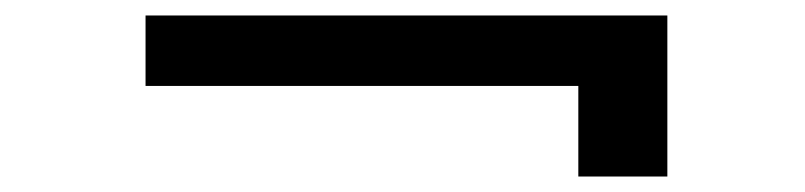

<svg xmlns="http://www.w3.org/2000/svg" viewBox="-20 -381 1040 248"><path d="M727 -153V-270H168V-361H842V-153Z"/></svg>

Font: Inconsolata UltraExpanded SemiBold
Style: Regular
Weight: 600
Width: 9
Monospace: yes
Designer: Raph Levien, Cyreal, Brenton Simpson
Foundry: Raph Levien, Cyreal, Google
Version: Version 3.001; ttfautohint (v1.8.2.53-6de2)